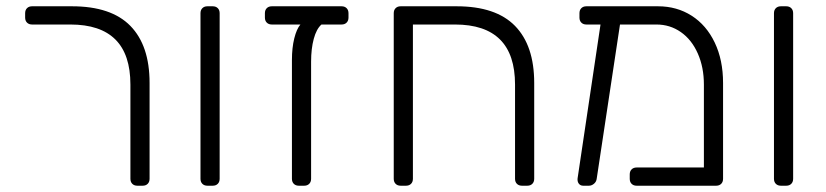

<svg xmlns="http://www.w3.org/2000/svg" viewBox="-20 -591 2628 611"><path d="M417 0Q407 0 401 -6Q395 -12 395 -22V-322Q395 -513 204 -513H82Q72 -513 66 -519Q60 -525 60 -535V-549Q60 -559 66 -565Q72 -571 82 -571H209Q334 -571 395 -508.5Q456 -446 456 -327V-22Q456 -12 450 -6Q444 0 434 0Z M640 0Q630 0 624 -6Q618 -12 618 -22V-549Q618 -559 624 -565Q630 -571 640 -571H657Q667 -571 673 -565Q679 -559 679 -549V-22Q679 -12 673 -6Q667 0 657 0Z M1067 -571Q1077 -571 1083 -565Q1089 -559 1089 -549V-535Q1089 -525 1083 -519Q1077 -513 1067 -513H1003Q987 -499 978.5 -467.5Q970 -436 970 -395V-22Q970 -12 964 -6Q958 0 948 0H931Q921 0 915 -6Q909 -12 909 -22V-400Q909 -439 916.5 -469Q924 -499 936 -513H845Q835 -513 829 -519Q823 -525 823 -535V-549Q823 -559 829 -565Q835 -571 845 -571Z M1255 0Q1245 0 1239 -6Q1233 -12 1233 -22V-549Q1233 -559 1239 -565Q1245 -571 1255 -571H1433Q1558 -571 1619 -508.5Q1680 -446 1680 -327V-22Q1680 -12 1674 -6Q1668 0 1658 0H1641Q1631 0 1625 -6Q1619 -12 1619 -22V-322Q1619 -513 1428 -513H1294V-22Q1294 -12 1288 -6Q1282 0 1272 0Z M2074 -571Q2134 -571 2181 -541Q2228 -511 2254.5 -455.5Q2281 -400 2281 -327V-22Q2281 -12 2275 -6Q2269 0 2259 0H2006Q1996 0 1990 -6Q1984 -12 1984 -22V-36Q1984 -46 1990 -52Q1996 -58 2006 -58H2220V-322Q2220 -377 2200.5 -421Q2181 -465 2146.5 -489Q2112 -513 2069 -513H1953L1879 -23Q1878 -13 1870.5 -6.5Q1863 0 1854 0H1836Q1827 0 1822 -6.5Q1817 -13 1818 -23L1891 -513H1846Q1836 -513 1830 -519Q1824 -525 1824 -535V-549Q1824 -559 1830 -565Q1836 -571 1846 -571Z M2465 0Q2455 0 2449 -6Q2443 -12 2443 -22V-549Q2443 -559 2449 -565Q2455 -571 2465 -571H2482Q2492 -571 2498 -565Q2504 -559 2504 -549V-22Q2504 -12 2498 -6Q2492 0 2482 0Z"/></svg>

Font: Rubik AZ
Style: Regular
Weight: 300
Designer: Hubert and Fischer
Foundry: Hubert & Fischer
Version: Version 2.000